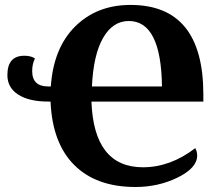

<svg xmlns="http://www.w3.org/2000/svg" viewBox="-20 -745 896 775"><path d="M768.1 -147Q775.9 -133.3 775.9 -117.2Q775.9 -67.4 697.8 -28.8Q619.6 9.8 526.9 9.8Q368.2 9.8 279.5 -79.1Q190.9 -168 184.1 -335H174.8Q97.7 -335 53.7 -363Q9.8 -391.1 9.8 -441.9Q9.8 -520 78.1 -520Q106 -520 121.1 -508.8Q109.9 -487.3 109.9 -458Q109.9 -396 174.8 -396H185.1Q195.8 -551.3 283.4 -638.2Q371.1 -725.1 506.8 -725.1Q800.8 -725.1 800.8 -363.8V-335H349.1Q358.9 -69.8 557.1 -69.8Q667.5 -69.8 768.1 -147ZM351.1 -396H633.8Q630.4 -660.2 500 -660.2Q435.1 -660.2 396 -591.8Q356.9 -523.4 351.1 -396Z"/></svg>

Font: Droids
Style: b
Weight: 700
Foundry: Ascender Corporation
Version: Version 1.00 build 113